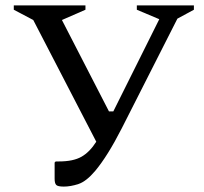

<svg xmlns="http://www.w3.org/2000/svg" viewBox="-20 -680 756 710"><path d="M332 -48Q299 -9 270 0.5Q241 10 216 10Q194 10 188 4Q182 -2 182 -19V-79L186 -83H198Q251 -83 281.5 -100.5Q312 -118 336 -156L103 -606L31 -644V-660H296V-644L209 -606L383 -268H399L569 -609L486 -644V-660H697V-644L636 -611L430 -205Q378 -103 332 -48Z"/></svg>

Font: Spectral Medium
Style: Regular
Weight: 500
Designer: Jean-Baptiste Levee
Foundry: Production Type
Version: Version 2.001